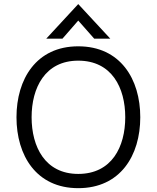

<svg xmlns="http://www.w3.org/2000/svg" viewBox="-20 -932 785 961"><path d="M211.4 -738.3H292.5L371.6 -829.1L451.7 -738.3H532.2L371.6 -911.6ZM371.6 9.8C582.5 9.8 682.1 -153.8 682.1 -345.2C682.1 -536.1 582.5 -700.2 371.6 -700.2C161.6 -700.2 62.5 -536.1 62.5 -345.2C62.5 -153.8 161.6 9.8 371.6 9.8ZM371.6 -61.5C205.6 -61.5 138.2 -197.3 138.2 -345.2C138.2 -492.7 205.6 -628.4 371.6 -628.4C539.6 -628.4 606.9 -492.7 606.9 -345.2C606.9 -197.3 539.6 -61.5 371.6 -61.5Z"/></svg>

Font: HK Grotesk
Style: Regular
Weight: 400
Designer: Alfredo Marco Pradil and Stefan Peev
Foundry: Hanken Design Co.
Version: Version 1.045;PS 001.045;hotconv 1.0.88;makeotf.lib2.5.64775